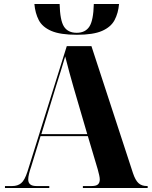

<svg xmlns="http://www.w3.org/2000/svg" viewBox="-20 -946 763 966"><path d="M367 -771Q283 -771 238 -790.5Q193 -810 175 -845Q157 -880 153 -926H280Q282 -843 302 -812Q322 -781 366 -781Q409 -781 429.5 -812Q450 -843 452 -926H579Q575 -880 556.5 -845Q538 -810 493.5 -790.5Q449 -771 367 -771ZM5 0V-10H42Q69 -10 86.5 -24.5Q104 -39 118 -82L316 -714H440L649 -75Q661 -39 677 -24.5Q693 -10 719 -10H723V0H397V-10H441Q464 -10 473 -18.5Q482 -27 482 -43Q482 -52 479 -65Q476 -78 472 -93L422 -261H184L137 -108Q130 -88 126 -71.5Q122 -55 122 -43Q122 -10 163 -10H228V0ZM188 -271H419L350 -507Q341 -539 329 -582Q317 -625 308 -662Q298 -627 285.5 -587.5Q273 -548 262 -513Z"/></svg>

Font: Noto Serif Display SemiCondensed ExtraBold
Style: Regular
Weight: 800
Width: 4
Designer: Monotype Design Team
Foundry: Monotype Imaging Inc.
Version: Version 2.009